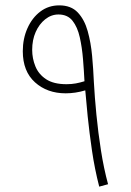

<svg xmlns="http://www.w3.org/2000/svg" viewBox="-20 -694 488 716"><path d="M350 2Q333 -64 323 -132.5Q313 -201 307 -260Q301 -319 298 -357Q261 -346 225 -346Q156 -346 110.5 -387Q65 -428 65 -503Q65 -550 82.5 -589Q100 -628 130.5 -651Q161 -674 201 -674Q245 -674 270 -647.5Q295 -621 307 -578Q319 -535 323.5 -485.5Q328 -436 330 -389Q333 -333 339.5 -266.5Q346 -200 356.5 -133Q367 -66 383 -7ZM100 -508Q100 -476 112 -446.5Q124 -417 152 -398.5Q180 -380 228 -380Q247 -380 263 -383Q279 -386 295 -391Q293 -431 289.5 -474Q286 -517 277.5 -555Q269 -593 250.5 -616.5Q232 -640 198 -640Q171 -640 148.5 -622Q126 -604 113 -574.5Q100 -545 100 -508Z"/></svg>

Font: Noto Sans Arabic Cond ExtLt
Style: Regular
Weight: 200
Width: 3
Designer: Monotype Design Team, Nadine Chahine, Nizar Qandah and Khaled Hosny
Foundry: Monotype Imaging Inc.
Version: Version 2.012; ttfautohint (v1.8.4.7-5d5b)